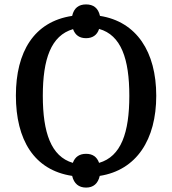

<svg xmlns="http://www.w3.org/2000/svg" viewBox="-20 -792 779 870"><path d="M370 58C403 58 424 40 432 5C599 -21 688 -160 688 -358C688 -557 599 -694 433 -720C425 -756 403 -772 370 -772C337 -772 315 -756 307 -720C134 -694 52 -557 52 -359C52 -159 134 -21 307 5C315 40 337 58 370 58ZM310 -54C211 -83 174 -192 174 -358C174 -524 211 -631 311 -660C321 -632 341 -619 370 -619C398 -619 420 -632 429 -661C529 -633 566 -525 566 -358C566 -191 529 -83 429 -54C419 -82 399 -95 370 -95C341 -95 320 -82 310 -54Z"/></svg>

Font: Noto Serif SemiCondensed Medium
Style: Regular
Weight: 500
Width: 4
Designer: Monotype Design Team
Foundry: Monotype Imaging Inc.
Version: Version 2.014